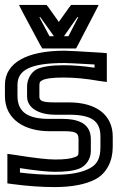

<svg xmlns="http://www.w3.org/2000/svg" viewBox="-32 -725 478 780"><path d="M168 -192H223C272 -192 287 -188 287 -160V-111C287 -94 285 -92 273 -87C255 -80 230 -77 192 -77C161 -77 107 -83 27 -96L-2 -100V-71V-2V20L20 23C80 31 137 35 190 35C260 35 318 24 358 2C401 -22 426 -70 426 -128V-170C426 -259 358 -309 248 -309H192C139 -309 128 -315 128 -333V-374C128 -390 129 -393 140 -399C153 -406 179 -410 226 -410C268 -410 316 -406 372 -396L402 -392V-421V-486V-509L378 -511C296 -516 246 -519 230 -519C79 -519 -12 -471 -12 -380V-335C-12 -237 72 -192 168 -192ZM168 -242C85 -242 39 -267 39 -335V-380C39 -441 92 -469 230 -469C243 -469 284 -467 352 -463V-450C305 -457 262 -460 226 -460C176 -460 137 -454 116 -443C93 -430 78 -402 78 -374V-333C78 -286 126 -259 192 -259H248C341 -259 376 -233 376 -170V-128C376 -82 363 -58 334 -42C301 -24 255 -15 190 -15C145 -15 98 -18 49 -24V-42C114 -32 162 -27 192 -27C233 -27 268 -31 290 -40C318 -51 337 -80 337 -111V-160C337 -227 279 -242 223 -242H168ZM155 -528H262H277L284 -541L350 -668L369 -705H328H270H257L249 -695L207 -636L165 -695L157 -705H145H87H45L64 -668L132 -541L140 -528H155ZM228 -578 282 -655H286L246 -578H228ZM169 -578 128 -655H132L187 -578H169Z"/></svg>

Font: Gamestation DisplayOutline
Style: Regular
Weight: 400
Designer: Jonas Hecksher
Foundry: Jonas Hecksher, Playtypeª, e-types AS
Version: Version 1.003